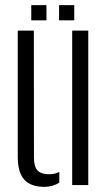

<svg xmlns="http://www.w3.org/2000/svg" viewBox="-20 -719 421 746"><path d="M49 -110V-600H111.5L112 -105Q112 -71.5 125.8 -56.8Q139.5 -42 170 -42Q193.5 -42 210.5 -51V-9.5Q185.5 7 152.5 7Q100 7 74.5 -20.8Q49 -48.5 49 -110ZM260.5 0V-600H323V0ZM209.5 -640V-699H268.5V-640ZM101.5 -640V-699H160.5V-640Z"/></svg>

Font: Big Shoulders Stencil Text Thin Light
Style: Regular
Weight: 300
Version: Version 2.001